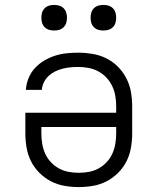

<svg xmlns="http://www.w3.org/2000/svg" viewBox="-20 -752 640 780"><path d="M300 8Q271 8 242 3Q213 -2 187 -15.5Q161 -29 140 -50Q119 -71 106 -97Q93 -123 88 -152Q83 -181 83 -210V-294H452V-320Q452 -341 448.5 -362Q445 -383 436 -402Q427 -421 412.5 -436.5Q398 -452 379.5 -462Q361 -472 340 -476Q319 -480 298 -480Q282 -480 266 -478.5Q250 -477 234.5 -473Q219 -469 204.5 -462Q190 -455 178 -444Q166 -433 158.5 -418Q151 -403 150 -387H85Q87 -412 96 -434.5Q105 -457 121.5 -475Q138 -493 159 -505.5Q180 -518 203 -525.5Q226 -533 250 -535.5Q274 -538 298 -538Q327 -538 356.5 -533Q386 -528 412 -515Q438 -502 459 -481Q480 -460 493.5 -433.5Q507 -407 512 -378Q517 -349 517 -320V-210Q517 -181 512 -152Q507 -123 494 -97Q481 -71 460 -50Q439 -29 413 -15.5Q387 -2 358 3Q329 8 300 8ZM300 -50Q321 -50 342 -54Q363 -58 381 -68Q399 -78 413.5 -93.5Q428 -109 436.5 -128Q445 -147 448.5 -168Q452 -189 452 -210V-236H148V-210Q148 -189 151.5 -168Q155 -147 163.5 -128Q172 -109 186.5 -93.5Q201 -78 219 -68Q237 -58 258 -54Q279 -50 300 -50ZM400 -628Q389 -628 379 -631Q369 -634 361.5 -641.5Q354 -649 351 -659Q348 -669 348 -680Q348 -691 351 -701Q354 -711 361.5 -718.5Q369 -726 379 -729Q389 -732 400 -732Q411 -732 421 -729Q431 -726 438.5 -718.5Q446 -711 449 -701Q452 -691 452 -680Q452 -669 449 -659Q446 -649 438.5 -641.5Q431 -634 421 -631Q411 -628 400 -628ZM200 -628Q189 -628 179 -631Q169 -634 161.5 -641.5Q154 -649 151 -659Q148 -669 148 -680Q148 -691 151 -701Q154 -711 161.5 -718.5Q169 -726 179 -729Q189 -732 200 -732Q211 -732 221 -729Q231 -726 238.5 -718.5Q246 -711 249 -701Q252 -691 252 -680Q252 -669 249 -659Q246 -649 238.5 -641.5Q231 -634 221 -631Q211 -628 200 -628Z"/></svg>

Font: Iosevka Curly Light Extended
Style: Regular
Weight: 300
Width: 7
Monospace: yes
Designer: Belleve Invis
Foundry: Belleve Invis
Version: Version 11.1.0; ttfautohint (v1.8.3)